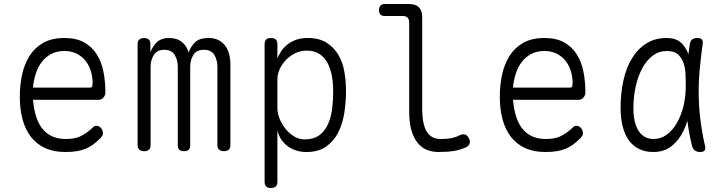

<svg xmlns="http://www.w3.org/2000/svg" viewBox="-20 -750 3640 960"><path d="M462 -121Q476 -121 485.5 -109Q495 -97 495 -84Q495 -78 492 -72Q489 -66 482 -59Q464 -41 446.5 -28Q429 -15 408.5 -6.5Q388 2 363.5 6Q339 10 307 10Q248 10 205 -10Q162 -30 134 -66.5Q106 -103 92.5 -154Q79 -205 79 -266Q79 -324 90.5 -377Q102 -430 128 -471Q154 -512 196.5 -536Q239 -560 302 -560Q361 -560 400 -538.5Q439 -517 463 -479.5Q487 -442 497 -392.5Q507 -343 507 -288Q507 -274 497.5 -262.5Q488 -251 473 -251H145Q149 -204 161 -166.5Q173 -129 193.5 -104.5Q214 -80 243 -67.5Q272 -55 309 -55Q354 -55 383 -69Q412 -83 438 -107Q444 -113 449 -117Q454 -121 462 -121ZM145 -312H432Q437 -312 440 -316.5Q443 -321 443 -338Q443 -364 435 -392Q427 -420 410 -443Q393 -466 366 -480.5Q339 -495 302 -495Q263 -495 235 -479.5Q207 -464 188 -439Q169 -414 158.5 -380.5Q148 -347 145 -312Z M701 6Q686 6 677 -1.5Q668 -9 668 -25V-531Q668 -545 677 -552.5Q686 -560 700 -560Q715 -560 723.5 -552.5Q732 -545 732 -531V-488Q744 -521 766 -540.5Q788 -560 824 -560Q865 -560 889.5 -540Q914 -520 923 -488Q936 -521 957.5 -540.5Q979 -560 1022 -560Q1052 -560 1072.5 -549.5Q1093 -539 1106.5 -520.5Q1120 -502 1126 -478Q1132 -454 1132 -426V-24Q1132 -9 1123.5 -1.5Q1115 6 1100 6Q1085 6 1076 -1.5Q1067 -9 1067 -24V-416Q1067 -449 1052 -475Q1037 -501 999 -501Q962 -501 946.5 -475Q931 -449 931 -416V-22Q931 -7 922.5 -0.5Q914 6 900 6Q886 6 877.5 -0.5Q869 -7 869 -22V-416Q869 -448 854 -474.5Q839 -501 801 -501Q765 -501 749 -475Q733 -449 733 -416V-24Q733 -9 724.5 -1.5Q716 6 701 6Z M1335 -560Q1352 -560 1359.5 -552Q1367 -544 1367 -527V-458Q1374 -476 1386 -494Q1398 -512 1416 -526.5Q1434 -541 1459 -550.5Q1484 -560 1518 -560Q1576 -560 1613 -536.5Q1650 -513 1672 -475.5Q1694 -438 1702 -390.5Q1710 -343 1710 -295Q1710 -239 1701.5 -185Q1693 -131 1671 -87.5Q1649 -44 1610.5 -17Q1572 10 1513 10Q1458 10 1418.5 -19Q1379 -48 1367 -98V158Q1367 174 1359.5 182Q1352 190 1335 190Q1318 190 1310.5 182Q1303 174 1303 158V-527Q1303 -544 1310.5 -552Q1318 -560 1335 -560ZM1514 -497Q1483 -497 1456.5 -484Q1430 -471 1410 -450.5Q1390 -430 1378.5 -404Q1367 -378 1367 -352V-209Q1367 -184 1378 -156.5Q1389 -129 1407.5 -106Q1426 -83 1450.5 -68Q1475 -53 1503 -53Q1548 -53 1576 -73.5Q1604 -94 1619.5 -128Q1635 -162 1640.5 -205Q1646 -248 1646 -292Q1646 -333 1639.5 -369.5Q1633 -406 1618 -434.5Q1603 -463 1577.5 -480Q1552 -497 1514 -497Z M2091 -209Q2091 -128 2114 -91.5Q2137 -55 2182 -55Q2210 -55 2232.5 -58.5Q2255 -62 2279 -74Q2294 -81 2305 -77.5Q2316 -74 2324 -60Q2332 -45 2328.5 -33Q2325 -21 2311 -14Q2280 0 2248.5 5Q2217 10 2173 10Q2141 10 2114 -1Q2087 -12 2067.5 -36.5Q2048 -61 2037 -99Q2026 -137 2026 -191V-637Q2026 -653 2018 -661.5Q2010 -670 1993 -670H1904Q1889 -670 1882 -677.5Q1875 -685 1875 -700Q1875 -715 1882.5 -722.5Q1890 -730 1905 -730H2024Q2058 -730 2074.5 -713.5Q2091 -697 2091 -663Z M2862 -121Q2876 -121 2885.5 -109Q2895 -97 2895 -84Q2895 -78 2892 -72Q2889 -66 2882 -59Q2864 -41 2846.5 -28Q2829 -15 2808.5 -6.5Q2788 2 2763.5 6Q2739 10 2707 10Q2648 10 2605 -10Q2562 -30 2534 -66.5Q2506 -103 2492.5 -154Q2479 -205 2479 -266Q2479 -324 2490.5 -377Q2502 -430 2528 -471Q2554 -512 2596.5 -536Q2639 -560 2702 -560Q2761 -560 2800 -538.5Q2839 -517 2863 -479.5Q2887 -442 2897 -392.5Q2907 -343 2907 -288Q2907 -274 2897.5 -262.5Q2888 -251 2873 -251H2545Q2549 -204 2561 -166.5Q2573 -129 2593.5 -104.5Q2614 -80 2643 -67.5Q2672 -55 2709 -55Q2754 -55 2783 -69Q2812 -83 2838 -107Q2844 -113 2849 -117Q2854 -121 2862 -121ZM2545 -312H2832Q2837 -312 2840 -316.5Q2843 -321 2843 -338Q2843 -364 2835 -392Q2827 -420 2810 -443Q2793 -466 2766 -480.5Q2739 -495 2702 -495Q2663 -495 2635 -479.5Q2607 -464 2588 -439Q2569 -414 2558.5 -380.5Q2548 -347 2545 -312Z M3246 10Q3206 10 3175.5 -5Q3145 -20 3124.5 -48Q3104 -76 3093.5 -117.5Q3083 -159 3083 -212Q3083 -282 3096.5 -345Q3110 -408 3138.5 -456Q3167 -504 3210.5 -532Q3254 -560 3313 -560Q3360 -560 3386 -536Q3410 -513 3422 -479Q3425 -503 3429 -528Q3431 -545 3440.5 -552.5Q3450 -560 3466 -560Q3483 -560 3489.5 -552.5Q3496 -545 3493 -528Q3484 -463 3478.5 -402Q3473 -341 3473.5 -280Q3474 -219 3481.5 -155.5Q3489 -92 3505 -21Q3509 -6 3503 2Q3497 10 3480.5 10Q3464 10 3454 2Q3444 -6 3440 -21Q3424 -87 3417 -146Q3409 -119 3397 -95Q3375 -49 3338 -19.5Q3301 10 3246 10ZM3248 -55Q3284 -55 3313.5 -76.5Q3343 -98 3363.5 -133.5Q3384 -169 3396 -214Q3406 -253 3408 -294Q3408 -309 3409 -324Q3409 -345 3408 -367Q3408 -401 3399.5 -429.5Q3391 -458 3371.5 -476.5Q3352 -495 3314 -495Q3275 -495 3244 -472Q3213 -449 3191.5 -409Q3170 -369 3158.5 -317.5Q3147 -266 3147 -209Q3147 -136 3173 -95.5Q3199 -55 3248 -55Z"/></svg>

Font: Maple Mono NL ExtraLight
Style: Regular
Weight: 275
Monospace: yes
Designer: subframe7536
Version: Version 7.000